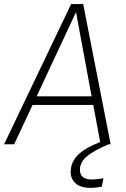

<svg xmlns="http://www.w3.org/2000/svg" viewBox="-37 -704 617 937"><path d="M353 124Q353 172 411 172Q435 172 468 166L460 207Q430 213 405 213Q358 213 333 191.5Q308 170 308 136Q308 88 342 53.5Q376 19 452 -11L418 -192H122L32 0H-17L310 -684H369L503 0H493Q420 31 386.5 59.5Q353 88 353 124ZM142 -234H410L334 -645Z"/></svg>

Font: Fira Sans ExtraLight
Style: Italic
Weight: 275
Italic angle: -8°
Designer: Carrois Corporate & Edenspiekermann AG
Foundry: Carrois Corporate GbR & Edenspiekermann AG
Version: Version 4.203